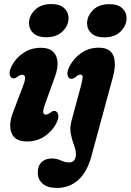

<svg xmlns="http://www.w3.org/2000/svg" viewBox="-20 -689 645 948"><path d="M208 -505Q166.5 -505 145 -524.8Q123.5 -544.5 123 -574.5Q123 -610 152 -639.5Q181 -669 233.5 -669Q275 -669 296.5 -649.2Q318 -629.5 318.5 -599.5Q318.5 -563.5 289.2 -534.2Q260 -505 208 -505ZM202.5 -175.5Q183 -123 205.5 -123Q218 -123 233 -136Q241 -142 249 -141.5Q261.5 -141 266.8 -124.5Q272 -108 257.5 -79Q236 -39 198.5 -14.8Q161 9.5 114 9.5Q52.5 9.5 36.8 -33Q21 -75.5 44.5 -134.5L95 -268Q115 -320 90 -320Q77.5 -320 62 -307Q54 -301 46.5 -302Q33.5 -302.5 28.5 -318.8Q23.5 -335 38 -364Q59 -404 96.8 -428.5Q134.5 -453 181.5 -453Q222.5 -453 242.5 -433.2Q262.5 -413.5 264 -381Q265.5 -348.5 251 -309ZM494.5 -504.5Q453.5 -504.5 431.8 -524.2Q410 -544 410 -574Q410 -609.5 439 -639Q468 -668.5 520.5 -668.5Q561.5 -668.5 583.2 -648.8Q605 -629 605 -599Q605 -563.5 576 -534Q547 -504.5 494.5 -504.5ZM538 -310.5 431.5 81.5Q410 161.5 365.8 200.2Q321.5 239 261 239Q214.5 239 190.5 217.8Q166.5 196.5 166.5 164.5Q166.5 130 185 111.8Q203.5 93.5 236 93.5Q259.5 93.5 280.5 103.2Q301.5 113 322 113Q351 113 355 77Q356 57 346.5 31.5Q337 6 330.2 -25Q323.5 -56 333 -92.5L378.5 -260.5Q387.5 -294.5 388 -307.5Q388.5 -320.5 378 -320.5Q367 -320.5 352.5 -308Q341 -299 330.5 -299.5Q319 -300 314 -316.5Q309 -333 323.5 -362Q344.5 -402 382 -427.8Q419.5 -453.5 467 -453.5Q524.5 -453.5 539.8 -413.8Q555 -374 538 -310.5Z"/></svg>

Font: Fraunces 144pt S100
Style: Bold Italic
Weight: 700
Italic angle: -16°
Version: Version 1.000; ttfautohint (v1.8.3)